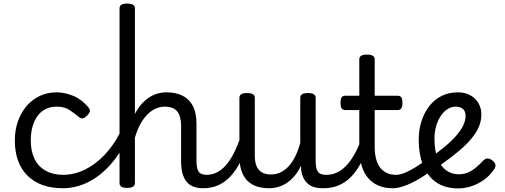

<svg xmlns="http://www.w3.org/2000/svg" viewBox="-20 -1035 2824 1073"><path d="M332 17Q205 17 134 -53Q63 -123 63 -250Q63 -309 80.5 -358Q98 -407 129 -443Q160 -479 202.5 -499Q245 -519 296 -519Q342 -519 390 -499Q438 -479 474 -435Q485 -421 482 -411.5Q479 -402 468 -390Q455 -377 444 -374Q433 -371 421 -381Q393 -404 366.5 -421.5Q340 -439 296 -439Q263 -439 236 -426Q209 -413 190.5 -388Q172 -363 162 -328.5Q152 -294 152 -250Q152 -190 173 -147Q194 -104 235 -81Q276 -58 332 -58Q346 -58 353.5 -46.5Q361 -35 361 -20.5Q361 -6 354 5.5Q347 17 332 17Z M330 17Q321 17 316.5 5.5Q312 -6 312 -20.5Q312 -35 317 -46.5Q322 -58 332 -58Q395 -58 453.5 -86.5Q512 -115 563 -168Q614 -221 651 -294Q656 -303 668 -299Q680 -295 689.5 -285.5Q699 -276 694 -267Q653 -177 596 -113.5Q539 -50 471.5 -16.5Q404 17 330 17Z M1116 17Q1086 17 1062.5 8.5Q1039 0 1023.5 -18.5Q1008 -37 1000 -65.5Q992 -94 992 -135V-334Q992 -384 971 -411.5Q950 -439 899 -439Q875 -439 851 -428.5Q827 -418 805 -396.5Q783 -375 765 -342.5Q747 -310 734 -266V-11Q734 2 723 8.5Q712 15 691 15Q669 15 658.5 8.5Q648 2 648 -11V-989Q648 -1002 658.5 -1008.5Q669 -1015 691 -1015Q712 -1015 723 -1008.5Q734 -1002 734 -989V-398Q749 -428 769 -451Q789 -474 812 -489.5Q835 -505 860 -512Q885 -519 911 -519Q960 -519 997.5 -501.5Q1035 -484 1056.5 -445.5Q1078 -407 1078 -343V-138Q1078 -94 1090 -76Q1102 -58 1135 -58Q1149 -58 1156 -46.5Q1163 -35 1161.5 -20.5Q1160 -6 1149 5.5Q1138 17 1116 17Z M1116 17Q1102 17 1095.5 5.5Q1089 -6 1090.5 -20.5Q1092 -35 1103 -46.5Q1114 -58 1135 -58Q1164 -58 1191 -71Q1218 -84 1242 -111Q1266 -138 1287 -179.5Q1308 -221 1327 -276Q1332 -291 1344 -290.5Q1356 -290 1365.5 -280.5Q1375 -271 1372 -259Q1352 -189 1326.5 -137Q1301 -85 1269.5 -51Q1238 -17 1200 0Q1162 17 1116 17Z M1484 17Q1431 17 1394 -2Q1357 -21 1337.5 -60.5Q1318 -100 1318 -161V-489Q1318 -502 1328.5 -508.5Q1339 -515 1360 -515Q1382 -515 1393 -508.5Q1404 -502 1404 -489V-163Q1404 -129 1414 -106Q1424 -83 1444 -71.5Q1464 -60 1495 -60Q1525 -60 1550.5 -73Q1576 -86 1596.5 -109.5Q1617 -133 1632.5 -166Q1648 -199 1658 -237V-489Q1658 -502 1668.5 -508.5Q1679 -515 1701 -515Q1722 -515 1733 -508.5Q1744 -502 1744 -489V-138Q1744 -94 1756 -76Q1768 -58 1801 -58Q1815 -58 1822 -46.5Q1829 -35 1827.5 -20.5Q1826 -6 1815 5.5Q1804 17 1782 17Q1758 17 1738 11.5Q1718 6 1702.5 -6.5Q1687 -19 1677 -38.5Q1667 -58 1663 -85L1662 -109Q1647 -77 1627.5 -53.5Q1608 -30 1585.5 -14.5Q1563 1 1537 9Q1511 17 1484 17Z M1787 17Q1773 17 1766.5 5.5Q1760 -6 1761.5 -20.5Q1763 -35 1774 -46.5Q1785 -58 1806 -58Q1836 -58 1863.5 -71Q1891 -84 1915 -109Q1939 -134 1961 -173Q1983 -212 2002 -264Q2007 -279 2019.5 -278Q2032 -277 2041 -268Q2050 -259 2047 -248Q2026 -180 2000.5 -130.5Q1975 -81 1943 -48Q1911 -15 1872.5 1Q1834 17 1787 17Z M2175 17Q2129 17 2094.5 2Q2060 -13 2036 -41.5Q2012 -70 2000 -112.5Q1988 -155 1988 -211V-420H1910Q1896 -420 1889.5 -429Q1883 -438 1883 -460Q1883 -483 1889.5 -491.5Q1896 -500 1910 -500H1988V-704Q1988 -717 1998.5 -723.5Q2009 -730 2031 -730Q2052 -730 2063 -723.5Q2074 -717 2074 -704V-500H2201Q2216 -500 2222.5 -491.5Q2229 -483 2229 -460Q2229 -438 2222.5 -429Q2216 -420 2201 -420H2074V-214Q2074 -177 2081.5 -148Q2089 -119 2104 -99Q2119 -79 2141.5 -68.5Q2164 -58 2193 -58Q2207 -58 2214 -46.5Q2221 -35 2219.5 -20.5Q2218 -6 2207 5.5Q2196 17 2175 17Z M2175 17Q2161 17 2154.5 5.5Q2148 -6 2149.5 -20.5Q2151 -35 2162 -46.5Q2173 -58 2194 -58Q2214 -58 2241.5 -69Q2269 -80 2301.5 -100Q2334 -120 2369 -147Q2382 -158 2393.5 -154.5Q2405 -151 2411.5 -140Q2418 -129 2417.5 -115.5Q2417 -102 2405 -92Q2361 -58 2319 -33.5Q2277 -9 2240 4Q2203 17 2175 17Z M2543 18Q2466 18 2416.5 -17Q2367 -52 2343.5 -113.5Q2320 -175 2320 -255Q2320 -310 2335.5 -358Q2351 -406 2379.5 -442.5Q2408 -479 2448.5 -499Q2489 -519 2539 -519Q2577 -519 2606.5 -503.5Q2636 -488 2653 -460Q2670 -432 2670 -395Q2670 -361 2657 -328.5Q2644 -296 2616 -262Q2588 -228 2545 -191.5Q2502 -155 2443 -114L2374 -146Q2427 -183 2466 -215.5Q2505 -248 2530.5 -277.5Q2556 -307 2569 -334.5Q2582 -362 2582 -387Q2582 -414 2566.5 -426.5Q2551 -439 2527 -439Q2502 -439 2480.5 -425Q2459 -411 2442.5 -386Q2426 -361 2417 -328.5Q2408 -296 2408 -260Q2408 -194 2425.5 -149.5Q2443 -105 2473.5 -83Q2504 -61 2543 -61Q2570 -61 2592.5 -70Q2615 -79 2636.5 -96Q2658 -113 2678 -135Q2692 -150 2705 -149.5Q2718 -149 2732 -138Q2746 -127 2748.5 -115Q2751 -103 2742 -90Q2716 -51 2680.5 -27Q2645 -3 2608.5 7.5Q2572 18 2543 18Z"/></svg>

Font: Playwrite NG Modern
Style: Regular
Weight: 400
Designer: Veronika Burian, José Scaglione
Foundry: TypeTogether
Version: Version 1.002